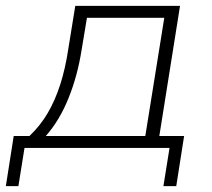

<svg xmlns="http://www.w3.org/2000/svg" viewBox="-45 -507 727 658"><path d="M-25 131 2 -41H56Q93 -76 118.5 -119.5Q144 -163 161.5 -217.5Q179 -272 189 -339L213 -487H572L501 -41H586L559 131H515L536 0H39L18 131ZM112 -41H453L518 -446H253L235 -338Q221 -248 190 -171Q159 -94 112 -41Z"/></svg>

Font: Nunito Sans 10pt SemiExpanded ExtraLight
Style: Italic
Weight: 250
Width: 6
Italic angle: -9°
Designer: Vernon Adams
Foundry: Vernon Adams
Version: Version 3.101;gftools[0.9.27]